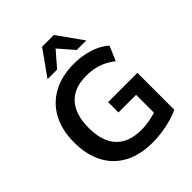

<svg xmlns="http://www.w3.org/2000/svg" viewBox="-256 -1089 1248 1248"><g transform="rotate(-45 368.0 -464.5)"><path d="M416 10Q299 10 218.5 -34Q138 -78 96 -159Q54 -240 54 -351Q54 -463 97 -544.5Q140 -626 221 -670.5Q302 -715 415 -715Q465 -715 510.5 -705.5Q556 -696 595 -678Q634 -660 662 -634L619 -534Q572 -571 523 -587Q474 -603 415 -603Q303 -603 245.5 -538Q188 -473 188 -351Q188 -228 247 -164Q306 -100 422 -100Q462 -100 503 -108Q544 -116 583 -130L558 -73V-286H396V-381H665V-42Q633 -26 591.5 -14.5Q550 -3 505 3.5Q460 10 416 10ZM223 -765 347 -939H455L579 -765H491L401 -869L311 -765Z"/></g></svg>

Font: NunitoSans3
Style: Bold
Weight: 700
Designer: Vernon Adams
Foundry: Vernon Adams
Version: Version 3.101;gftools[0.9.27]